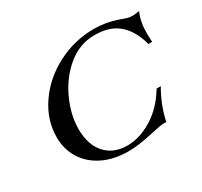

<svg xmlns="http://www.w3.org/2000/svg" viewBox="-144 -875 1130 1075"><g transform="rotate(-30 421.5 -337.5)"><path d="M91 -260Q91 -372 158 -469.5Q225 -567 336.5 -625Q448 -683 574 -683Q651 -683 725 -657Q751 -647 767 -642.5Q783 -638 802 -638Q818 -638 840 -643L843 -640Q819 -588 819 -510Q819 -493 821 -457H797Q772 -551 715.5 -601Q659 -651 559 -651Q463 -651 385.5 -587Q308 -523 264 -426.5Q220 -330 220 -239Q220 -138 271.5 -80.5Q323 -23 412 -23Q492 -23 573.5 -73Q655 -123 712 -218H739Q686 -127 665 -28L652 -29Q628 -29 582 -18Q574 -17 558 -13Q468 8 402 8Q307 8 236.5 -27Q166 -62 128.5 -123Q91 -184 91 -260Z"/></g></svg>

Font: Ibarra Real Nova
Style: Italic
Weight: 400
Italic angle: -22°
Designer: Jose Maria Ribagorda & Octavio Pardo
Foundry: Octavio Pardo
Version: Version 1.014